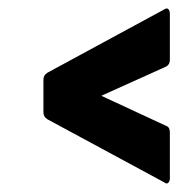

<svg xmlns="http://www.w3.org/2000/svg" viewBox="-20 -523 460 451"><path d="M367 -94 91 -243Q82 -249 82 -259V-336Q82 -346 91 -352L366 -501Q372 -505 375.5 -501.5Q379 -498 379 -490V-382Q379 -372 371 -367L218 -298L371 -227Q379 -224 379 -212V-104Q379 -98 375.5 -94Q372 -90 367 -94Z"/></svg>

Font: Sofia Sans Extra Condensed Black
Style: Italic
Weight: 900
Italic angle: -9°
Version: Version 4.100